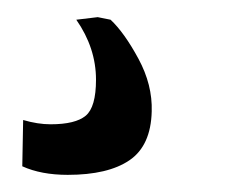

<svg xmlns="http://www.w3.org/2000/svg" viewBox="-20 -24 262 224"><path d="M69 -1 94 -4 109 -1Q125 14 141.5 44.5Q158 75 157 106Q156 146 131 163Q106 180 59 180Q28 180 6 170L7 116Q24 121 39 121Q68 121 80 111Q92 101 92 69Q92 32 69 -1Z"/></svg>

Font: Aikya Medium
Style: Regular
Weight: 500
Designer: Neelakash Kshetrimayum (Latin subset based on Merriweather by Eben Sorkin)
Foundry: Brand New Type
Version: Version 1.00 b005